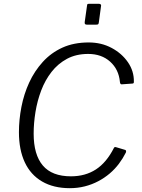

<svg xmlns="http://www.w3.org/2000/svg" viewBox="-20 -974 742 1004"><path d="M444 -752Q510 -752 563.5 -723.5Q617 -695 649 -648.5Q681 -602 680 -547Q681 -537 672 -537L616 -533Q608 -533 607 -546Q601 -611 556 -651.5Q511 -692 441 -692Q378 -692 330.5 -666.5Q283 -641 249.5 -598Q216 -555 195.5 -501Q175 -447 165.5 -388.5Q156 -330 156 -275Q156 -165 204 -108.5Q252 -52 351 -52Q426 -52 481.5 -88Q537 -124 576 -201Q579 -207 588 -204L635 -190Q642 -187 638 -176Q623 -146 602 -118Q581 -90 554 -67Q527 -44 494 -26.5Q461 -9 423.5 0.5Q386 10 345 10Q260 10 200 -25Q140 -60 109.5 -125.5Q79 -191 79 -283Q79 -348 92 -415Q105 -482 132.5 -542Q160 -602 203.5 -650Q247 -698 306.5 -725Q366 -752 444 -752ZM508 -940 497 -858Q496 -849 493 -847Q490 -845 481 -845H435Q427 -845 424.5 -848.5Q422 -852 423 -859L435 -944Q436 -951 437.5 -952.5Q439 -954 445 -954H498Q504 -954 507 -950.5Q510 -947 508 -940Z"/></svg>

Font: Libre Franklin Thin Light
Style: Italic
Weight: 300
Italic angle: -8°
Version: Version 3.000